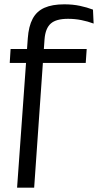

<svg xmlns="http://www.w3.org/2000/svg" viewBox="-20 -696 467 888"><path d="M25 -405 29 -469.5H381L376.5 -405ZM413 -587Q386.5 -597 356.5 -603Q326.5 -609 294.5 -609Q239.5 -609 214.8 -587Q190 -565 186 -514.5L138 172H59L108.5 -518.5Q112.5 -574.5 131 -609.2Q149.5 -644 185.5 -660Q221.5 -676 277.5 -676Q316.5 -676 349.5 -669Q382.5 -662 410 -651.5Z"/></svg>

Font: Anek Latin Medium
Style: Regular
Weight: 400
Version: Version 1.003